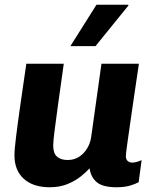

<svg xmlns="http://www.w3.org/2000/svg" viewBox="-20 -780 661 810"><path d="M190 10Q120 10 80.5 -25.5Q41 -61 41 -125Q41 -149 47.8 -203.5Q54.5 -258 65.8 -337Q77 -416 91 -511H249Q235 -410.5 225 -339.5Q215 -268.5 209.8 -225.5Q204.5 -182.5 204.5 -165Q204.5 -134 220.2 -119.5Q236 -105 265.5 -105Q292.5 -105 313.2 -118.2Q334 -131.5 347.5 -153.8Q361 -176 364.5 -201L408 -511H566Q558.5 -460.5 552 -416.5Q545.5 -372.5 540 -334.8Q534.5 -297 530 -265.5Q525.5 -234 522 -209.2Q518.5 -184.5 516 -166.5Q513.5 -148.5 512.2 -137Q511 -125.5 511 -121Q511 -107 519.2 -100.5Q527.5 -94 537 -94Q547 -94 558 -97.2Q569 -100.5 577.5 -104.5L565 -11.5Q553 -4.5 529.5 2.8Q506 10 471 10Q414 10 388.5 -11.2Q363 -32.5 358 -70Q344.5 -54.5 321 -35.8Q297.5 -17 264.8 -3.5Q232 10 190 10ZM277 -585.5 387 -760H521L522 -757L383 -585.5Z"/></svg>

Font: Chivo Medium
Style: Italic
Weight: 500
Italic angle: -8.05°
Designer: Hector Gatti
Foundry: Omnibus-Type
Version: Version 2.002